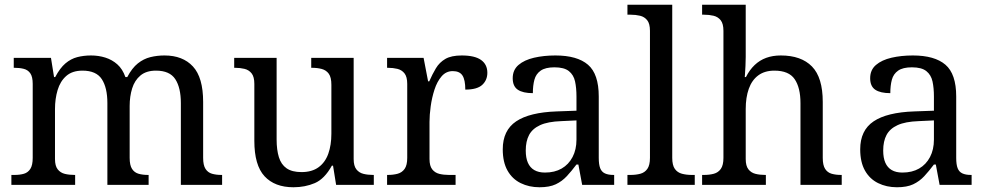

<svg xmlns="http://www.w3.org/2000/svg" viewBox="-20 -780 4162 810"><path d="M28 0V-42H41Q64 -42 81 -47Q98 -52 108 -67.5Q118 -83 118 -114V-426Q118 -456 108 -470.5Q98 -485 80.5 -489.5Q63 -494 41 -494H38V-536H195L208 -455H213Q233 -493 256 -512.5Q279 -532 306 -539Q333 -546 364 -546Q396 -546 424.5 -537Q453 -528 475 -508.5Q497 -489 509 -455H517Q537 -493 561.5 -512.5Q586 -532 614.5 -539Q643 -546 674 -546Q751 -546 794 -499.5Q837 -453 837 -350V-114Q837 -83 847 -67.5Q857 -52 874.5 -47Q892 -42 914 -42H917V0H743V-345Q743 -410 719.5 -446Q696 -482 638 -482Q597 -482 572.5 -461.5Q548 -441 537.5 -407Q527 -373 527 -333V-114Q527 -83 537 -67.5Q547 -52 564.5 -47Q582 -42 604 -42H607V0H433V-345Q433 -410 409.5 -446Q386 -482 328 -482Q285 -482 259.5 -459.5Q234 -437 223 -400Q212 -363 212 -320V-109Q212 -80 223.5 -65.5Q235 -51 253.5 -46.5Q272 -42 294 -42H297V0Z M1218 10Q1139 10 1096 -36.5Q1053 -83 1053 -186V-426Q1053 -456 1041.5 -470.5Q1030 -485 1011.5 -489.5Q993 -494 971 -494H968V-536H1147V-191Q1147 -148 1156.5 -117Q1166 -86 1189 -70Q1212 -54 1252 -54Q1296 -54 1324 -74.5Q1352 -95 1365 -131.5Q1378 -168 1378 -216V-422Q1378 -454 1367 -469Q1356 -484 1337.5 -489Q1319 -494 1296 -494H1293V-536H1472V-109Q1472 -80 1483.5 -65.5Q1495 -51 1513.5 -46.5Q1532 -42 1554 -42H1557V0H1398L1385 -81H1380Q1349 -25 1308 -7.5Q1267 10 1218 10Z M1613 0V-42H1616Q1639 -42 1657.5 -47Q1676 -52 1687 -67.5Q1698 -83 1698 -114V-426Q1698 -456 1686.5 -470.5Q1675 -485 1656.5 -489.5Q1638 -494 1616 -494H1613V-536H1767L1786 -437H1791Q1804 -467 1819 -492Q1834 -517 1859 -531.5Q1884 -546 1928 -546Q1983 -546 2009.5 -527Q2036 -508 2036 -473Q2036 -442 2014.5 -422Q1993 -402 1943 -402Q1943 -443 1931 -461.5Q1919 -480 1890 -480Q1862 -480 1843 -458Q1824 -436 1813 -402Q1802 -368 1797 -331.5Q1792 -295 1792 -266V-109Q1792 -80 1803.5 -65.5Q1815 -51 1833.5 -46.5Q1852 -42 1874 -42H1902V0Z M2256 10Q2212 10 2176.5 -7.5Q2141 -25 2121 -60.5Q2101 -96 2101 -150Q2101 -230 2157.5 -268Q2214 -306 2329 -310L2412 -313V-373Q2412 -409 2406 -436.5Q2400 -464 2380 -480Q2360 -496 2319 -496Q2281 -496 2261 -482Q2241 -468 2234.5 -443.5Q2228 -419 2228 -387Q2186 -387 2164.5 -401.5Q2143 -416 2143 -450Q2143 -485 2167.5 -506Q2192 -527 2233 -536.5Q2274 -546 2323 -546Q2415 -546 2460.5 -507Q2506 -468 2506 -373V-114Q2506 -86 2512 -70.5Q2518 -55 2532 -48.5Q2546 -42 2568 -42H2571V0H2436L2420 -86H2412Q2391 -58 2371 -36.5Q2351 -15 2324.5 -2.5Q2298 10 2256 10ZM2279 -52Q2320 -52 2349.5 -69Q2379 -86 2395.5 -117.5Q2412 -149 2412 -191V-272L2348 -269Q2291 -267 2258.5 -252Q2226 -237 2212 -210.5Q2198 -184 2198 -145Q2198 -114 2207 -93.5Q2216 -73 2234 -62.5Q2252 -52 2279 -52Z M2627 0V-42H2640Q2663 -42 2681.5 -47Q2700 -52 2711 -67.5Q2722 -83 2722 -114V-650Q2722 -680 2710.5 -694.5Q2699 -709 2680.5 -713.5Q2662 -718 2640 -718H2627V-760H2816V-114Q2816 -83 2827 -67.5Q2838 -52 2857 -47Q2876 -42 2898 -42H2911V0Z M2942 0V-42H2950Q2973 -42 2991.5 -47Q3010 -52 3021 -67.5Q3032 -83 3032 -114V-650Q3032 -680 3020.5 -694.5Q3009 -709 2990.5 -713.5Q2972 -718 2950 -718H2942V-760H3126V-540Q3126 -522 3125 -502.5Q3124 -483 3123 -469Q3122 -455 3122 -455H3127Q3142 -485 3163.5 -505.5Q3185 -526 3212.5 -536Q3240 -546 3274 -546Q3360 -546 3405.5 -499.5Q3451 -453 3451 -350V-114Q3451 -83 3461 -67.5Q3471 -52 3488.5 -47Q3506 -42 3528 -42H3531V0H3357V-345Q3357 -410 3332.5 -446Q3308 -482 3247 -482Q3206 -482 3179 -462Q3152 -442 3139 -405.5Q3126 -369 3126 -320V-109Q3126 -80 3137.5 -65.5Q3149 -51 3167.5 -46.5Q3186 -42 3208 -42H3211V0Z M3764 10Q3720 10 3684.5 -7.5Q3649 -25 3629 -60.5Q3609 -96 3609 -150Q3609 -230 3665.5 -268Q3722 -306 3837 -310L3920 -313V-373Q3920 -409 3914 -436.5Q3908 -464 3888 -480Q3868 -496 3827 -496Q3789 -496 3769 -482Q3749 -468 3742.5 -443.5Q3736 -419 3736 -387Q3694 -387 3672.5 -401.5Q3651 -416 3651 -450Q3651 -485 3675.5 -506Q3700 -527 3741 -536.5Q3782 -546 3831 -546Q3923 -546 3968.5 -507Q4014 -468 4014 -373V-114Q4014 -86 4020 -70.5Q4026 -55 4040 -48.5Q4054 -42 4076 -42H4079V0H3944L3928 -86H3920Q3899 -58 3879 -36.5Q3859 -15 3832.5 -2.5Q3806 10 3764 10ZM3787 -52Q3828 -52 3857.5 -69Q3887 -86 3903.5 -117.5Q3920 -149 3920 -191V-272L3856 -269Q3799 -267 3766.5 -252Q3734 -237 3720 -210.5Q3706 -184 3706 -145Q3706 -114 3715 -93.5Q3724 -73 3742 -62.5Q3760 -52 3787 -52Z"/></svg>

Font: Noto Serif Kannada
Style: Regular
Weight: 400
Designer: Universal Thirst, Indian Type Foundry and the Monotype Design Team
Foundry: Monotype Imaging Inc.
Version: Version 2.003